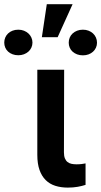

<svg xmlns="http://www.w3.org/2000/svg" viewBox="-103 -872 474 899"><path d="M197.4 -545.5 196.4 -158.7Q196.4 -141.7 200.8 -130.7Q205.3 -119.7 213.1 -113.5Q220.9 -107.2 231.7 -104.9Q242.5 -102.6 255.3 -102.6Q268.5 -102.6 279.5 -104Q290.5 -105.5 297.6 -106.9V-6.4Q281.6 -1.1 260.7 2.7Q239.7 6.4 214.1 6.4Q182.2 6.4 155.9 -2Q129.6 -10.3 111 -28.8Q92.3 -47.2 82 -76.3Q71.7 -105.5 71.7 -147V-545.5ZM116.1 -852.3H236.9L166.9 -697.8H93ZM218.8 -671.9Q218.8 -684.7 223.4 -695.8Q228 -707 236.9 -715.2Q245.7 -723.4 258 -728.2Q270.2 -733 285.2 -733Q299.7 -733 311.6 -728.3Q323.5 -723.7 332.4 -715.6Q341.3 -707.4 346.2 -696.2Q351.2 -685 351.2 -671.9Q351.2 -659.4 346.2 -648.6Q341.3 -637.8 332.4 -629.8Q323.5 -621.8 311.6 -617.4Q299.7 -612.9 285.2 -612.9Q270.2 -612.9 258 -617.5Q245.7 -622.2 236.9 -630.1Q228 -638.1 223.4 -649Q218.8 -659.8 218.8 -671.9ZM-83.1 -672.6Q-83.1 -685 -78.5 -696Q-73.9 -707 -65.3 -715.2Q-56.8 -723.4 -44.6 -728.2Q-32.3 -733 -17.4 -733Q-2.8 -733 9.2 -728.2Q21.3 -723.4 30.2 -715.2Q39.1 -707 44 -696Q49 -685 49 -672.6Q49 -660.2 44 -649.3Q39.1 -638.5 30.2 -630.5Q21.3 -622.5 9.2 -617.9Q-2.8 -613.3 -17.4 -613.3Q-32 -613.3 -44.2 -617.9Q-56.5 -622.5 -65.2 -630.5Q-73.9 -638.5 -78.5 -649.3Q-83.1 -660.2 -83.1 -672.6Z"/></svg>

Font: Interop SemBd
Style: Regular
Weight: 600
Designer: Rasmus Andersson, Google, Jang Haemin
Foundry: jhaemin
Version: Version 1.008